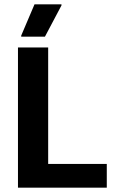

<svg xmlns="http://www.w3.org/2000/svg" viewBox="-20 -870 540 890"><path d="M188.3 -700 265 -845V-850H140L78.3 -705V-700ZM475 0V-110H203.3V-650H63.3V0Z"/></svg>

Font: Familjen Grotesk
Style: Bold
Weight: 700
Designer: Anders Wikstroem, Jonas Baeckman, Matilda Gysing, Kristian Moeller
Foundry: Familjen STHLM AB
Version: Version 2.000